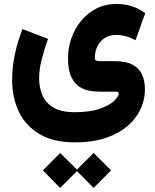

<svg xmlns="http://www.w3.org/2000/svg" viewBox="-20 -459 770 951"><path d="M277.8 298.8 361.3 380.9 443.8 298.8 530.3 384.8 443.8 471.7 361.3 388.7 277.8 471.7 192.4 384.8ZM350.6 246.1Q245.6 246.1 176.5 205.6Q107.4 165 73.7 95Q40 24.9 40 -64.5Q40 -124 53.2 -187.7Q66.4 -251.5 91.3 -314.9L217.8 -266.6Q199.2 -213.9 186.5 -164.1Q173.8 -114.3 173.8 -71.8Q173.8 -25.9 189.9 12.5Q206.1 50.8 244.6 73.7Q283.2 96.7 350.6 96.7Q425.8 96.7 473.9 79.8Q522 63 544.9 41Q567.9 19 567.9 3.9Q567.9 -4.9 555.2 -4.9H476.1Q453.1 -4.9 425.8 -9Q398.4 -13.2 373.5 -29.1Q348.6 -44.9 332.8 -78.6Q316.9 -112.3 316.9 -170.9Q316.9 -222.2 333.7 -270Q350.6 -317.9 382.1 -356.2Q413.6 -394.5 458 -417Q502.4 -439.5 557.1 -439.5Q637.2 -439.5 699.2 -394L651.4 -259.8Q624.5 -274.4 600.6 -280.3Q576.7 -286.1 558.1 -286.1Q507.3 -286.1 478.5 -253.4Q449.7 -220.7 449.7 -171.4Q449.7 -160.6 458 -158.4Q466.3 -156.2 476.1 -156.2H545.4Q603.5 -156.2 636.7 -138.4Q669.9 -120.6 683.8 -89.4Q697.8 -58.1 697.8 -18.1Q697.8 54.7 657.2 114.7Q616.7 174.8 539.3 210.4Q461.9 246.1 350.6 246.1Z"/></svg>

Font: Vazirmatn UI Black
Style: Regular
Weight: 900
Designer: Saber Rastikerdar
Foundry: Saber Rastikerdar
Version: Version 33.003